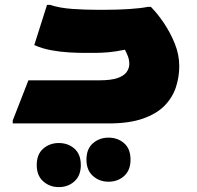

<svg xmlns="http://www.w3.org/2000/svg" viewBox="-20 -504 804 784"><path d="M32 -12 96 -176H384Q434 -176 460.5 -185.5Q487 -195 497.5 -210.5Q508 -226 508 -242Q508 -260 502 -275Q496 -290 490 -301Q451 -293 422 -290.5Q393 -288 364 -288H324Q299 -288 262.5 -290Q226 -292 188.5 -299Q151 -306 120 -320L172 -484H184Q225 -471 276 -467.5Q327 -464 376 -464H408Q459 -464 506.5 -467Q554 -470 584 -476H596Q622 -450 648.5 -411Q675 -372 693.5 -326.5Q712 -281 712 -234Q712 -189 698 -147Q684 -105 651.5 -72Q619 -39 563 -19.5Q507 0 424 0H32ZM333 148Q333 104 359.5 81Q386 58 423 58Q461 58 487 81Q513 104 513 148Q513 191 487 214.5Q461 238 423 238Q386 238 359.5 214.5Q333 191 333 148ZM130 170Q130 126 156.5 103Q183 80 220 80Q258 80 284 103Q310 126 310 170Q310 213 284 236.5Q258 260 220 260Q183 260 156.5 236.5Q130 213 130 170Z"/></svg>

Font: Kufam Black
Style: Regular
Weight: 900
Designer: Wael Morcos, Artur Schmal
Foundry: Original Type
Version: Version 1.301; ttfautohint (v1.8.3)